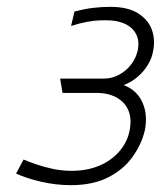

<svg xmlns="http://www.w3.org/2000/svg" viewBox="-20 -531 471 562"><path d="M188 -455Q213 -463 234.5 -467Q256 -471 274.5 -471.5Q293 -472 307 -471Q328 -469 344 -462Q360 -455 370 -443.5Q380 -432 383.5 -417Q387 -402 383 -383Q378 -361 364 -342.5Q350 -324 329 -312.5Q308 -301 285 -301H156L163 -259H264Q286 -259 305.5 -252.5Q325 -246 339.5 -232Q354 -218 359.5 -197Q365 -176 359 -147Q352 -114 329 -87.5Q306 -61 270.5 -46Q235 -31 190 -31Q160 -31 133 -37Q106 -43 84.5 -50.5Q63 -58 49 -64L27 -23Q57 -9 100.5 1Q144 11 187 11Q252 11 297 -12Q342 -35 368.5 -72.5Q395 -110 404 -150Q413 -195 397 -231Q381 -267 342 -282Q366 -291 384 -307Q402 -323 413.5 -342.5Q425 -362 428 -381Q435 -413 425 -442.5Q415 -472 385 -491.5Q355 -511 302 -511Q279 -511 253 -508Q227 -505 198 -497Z"/></svg>

Font: Advent Pro Light
Style: Italic
Weight: 300
Italic angle: -12°
Version: Version 3.000